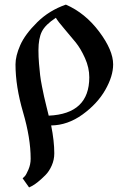

<svg xmlns="http://www.w3.org/2000/svg" viewBox="-20 -530 558 841"><path d="M47.9 -248Q47.9 -285.2 68.8 -332.5Q89.8 -379.9 142.6 -432.1Q195.3 -484.4 268.6 -509.8Q353.5 -472.7 414.6 -391.1Q475.6 -309.6 475.6 -248Q475.6 -196.3 440.9 -135.7Q406.2 -75.2 341.3 -28.3Q276.4 18.6 204.1 19.5Q217.8 87.9 217.8 141.6Q217.8 169.9 206.5 195.3Q195.3 220.7 178.7 237.3Q162.1 253.9 146.5 266.6Q130.9 279.3 119.1 285.2L107.4 291L79.1 251Q83 248 88.9 241.7Q94.7 235.4 104.5 212.9Q114.3 190.4 114.3 165Q114.3 75.2 81.1 -38.1Q47.9 -151.4 47.9 -248ZM148.4 -309.6Q148.4 -280.3 150.9 -251Q153.3 -221.7 155.8 -200.7Q158.2 -179.7 164.1 -150.4Q169.9 -121.1 172.9 -107.9Q175.8 -94.7 183.6 -63Q191.4 -31.2 193.4 -23.4Q371.1 -31.2 371.1 -191.4Q371.1 -233.4 352.5 -274.9Q334 -316.4 312 -343.8Q290 -371.1 262.2 -403.3Q234.4 -435.5 224.6 -452.1Q178.7 -421.9 163.6 -392.1Q148.4 -362.3 148.4 -309.6Z"/></svg>

Font: TriodPostnaja
Style: Medium
Weight: 500
Version: 20110805